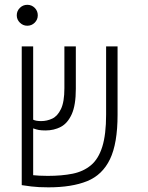

<svg xmlns="http://www.w3.org/2000/svg" viewBox="-20 -782 626 811"><path d="M184.6 9.3Q141.6 9.3 112.3 5.6Q83 2 71.8 0V-585.9H120.1V-276.4Q131.8 -270.5 153.8 -270.5Q178.2 -270.5 200.7 -281Q223.1 -291.5 237.5 -321.5Q252 -351.6 252 -409.2V-585.9H300.3V-406.7Q300.3 -337.9 283 -299.6Q265.6 -261.2 236.8 -246.1Q208 -231 172.9 -231Q155.3 -231 144.3 -232.9Q133.3 -234.9 120.1 -239.7V-42Q130.9 -41 146 -40Q161.1 -39.1 181.6 -39.1Q241.2 -39.1 286.9 -48.3Q332.5 -57.6 364.3 -84.2Q396 -110.8 412.1 -162.4Q428.2 -213.9 428.2 -297.9V-585.9H476.6V-296.9Q476.6 -176.3 444.6 -109.6Q412.6 -43 347.9 -16.8Q283.2 9.3 184.6 9.3ZM95.2 -673.3Q77.1 -673.3 64 -686.3Q50.8 -699.2 50.8 -717.3Q50.8 -735.8 64 -748.8Q77.1 -761.7 95.2 -761.7Q113.8 -761.7 126.7 -748.8Q139.6 -735.8 139.6 -717.3Q139.6 -699.2 126.7 -686.3Q113.8 -673.3 95.2 -673.3Z"/></svg>

Font: Cascadia Code ExtraLight
Style: Regular
Weight: 200
Monospace: yes
Designer: Aaron Bell
Foundry: Saja Typeworks
Version: Version 2407.024; ttfautohint (v1.8.4)